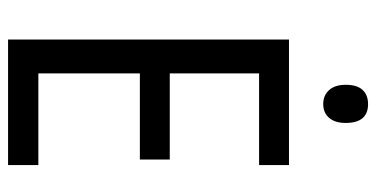

<svg xmlns="http://www.w3.org/2000/svg" viewBox="-254 -702 955 488"><g transform="rotate(90 224.0 -457.5)"><path d="M399 0H80V-714H399V-638H166V-411H385V-335H166V-77H399ZM244 -915Q292 -915 292 -858Q292 -831 279 -816Q266 -801 244 -801Q222 -801 208.5 -816Q195 -831 195 -858Q195 -887 208 -901Q221 -915 244 -915Z"/></g></svg>

Font: Noto Sans Devanagari Condensed
Style: Regular
Weight: 400
Width: 3
Designer: Jelle Bosma - Monotype Design Team
Foundry: Monotype Imaging Inc.
Version: Version 2.004; ttfautohint (v1.8.4.7-5d5b)